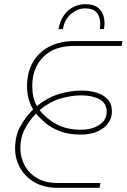

<svg xmlns="http://www.w3.org/2000/svg" viewBox="-20 -896 604 916"><path d="M255 0Q190 0 144.5 -26.5Q99 -53 75.5 -96Q52 -139 52 -187Q52 -246 75.5 -290.5Q99 -335 138 -374Q125 -395 117 -423Q109 -451 109 -485Q109 -550 136.5 -598.5Q164 -647 215 -673.5Q266 -700 335 -700H564L560 -677H334Q239 -677 186.5 -624.5Q134 -572 134 -487Q134 -456 139 -434Q144 -412 156 -390Q205 -430 260 -447Q315 -464 368 -464Q406 -464 439 -454.5Q472 -445 493 -423Q514 -401 514 -363Q514 -334 496.5 -309Q479 -284 445.5 -269Q412 -254 365 -254Q307 -254 265.5 -270Q224 -286 196.5 -309.5Q169 -333 152 -354Q119 -321 98 -280Q77 -239 77 -188Q77 -148 96 -110Q115 -72 154.5 -47.5Q194 -23 255 -23H459L455 0ZM366 -277Q418 -277 453.5 -300Q489 -323 489 -363Q489 -404 454.5 -422.5Q420 -441 368 -441Q319 -441 267.5 -425.5Q216 -410 169 -371Q199 -331 248.5 -304Q298 -277 366 -277ZM259 -757Q266 -795 284 -821.5Q302 -848 329 -862Q356 -876 388 -876Q441 -876 463 -842.5Q485 -809 476 -757H456Q460 -781 456 -804Q452 -827 435.5 -841.5Q419 -856 385 -856Q351 -856 319.5 -830Q288 -804 280 -757Z"/></svg>

Font: MuseoModerno Thin
Style: Italic
Weight: 100
Italic angle: -9°
Designer: Pablo Cosgaya, Héctor Gatti, Marcela Romero, and the Authors of The MuseoModerno Project.
Foundry: Omnibus-Type Team
Version: Version 1.003